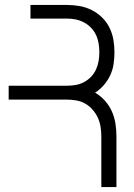

<svg xmlns="http://www.w3.org/2000/svg" viewBox="-20 -755 540 775"><path d="M389 0V-204Q389 -224 386 -243Q383 -262 375 -279.5Q367 -297 354 -312Q341 -327 324.5 -336.5Q308 -346 288.5 -349.5Q269 -353 250 -353H15V-409H250Q268 -409 285.5 -412Q303 -415 319 -423.5Q335 -432 347.5 -445Q360 -458 367.5 -474.5Q375 -491 378 -508.5Q381 -526 381 -544Q381 -562 378 -580Q375 -598 367.5 -614Q360 -630 347.5 -643Q335 -656 319 -664.5Q303 -673 285.5 -676.5Q268 -680 250 -680H103V-735H250Q276 -735 301.5 -730.5Q327 -726 350 -714.5Q373 -703 391.5 -685Q410 -667 421.5 -644Q433 -621 437.5 -595.5Q442 -570 442 -544Q442 -520 438.5 -496.5Q435 -473 425 -451.5Q415 -430 399.5 -412Q384 -394 364 -381Q386 -368 403.5 -348.5Q421 -329 431.5 -305.5Q442 -282 446 -256Q450 -230 450 -204V0Z"/></svg>

Font: Iosevka Light
Style: Regular
Weight: 300
Monospace: yes
Designer: Belleve Invis
Foundry: Belleve Invis
Version: Version 32.5.0; ttfautohint (v1.8.4)